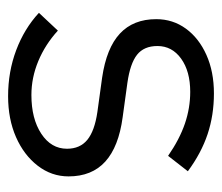

<svg xmlns="http://www.w3.org/2000/svg" viewBox="-58 -494 561 486"><g transform="rotate(90 223.0 -250.5)"><path d="M223 10Q161 10 106.5 -10.5Q52 -31 12 -68L57 -116Q92 -84 134 -66.5Q176 -49 220 -49Q280 -49 318 -74Q356 -99 356 -139Q356 -172 333.5 -190.5Q311 -209 263 -216L176 -228Q101 -239 64.5 -273Q28 -307 28 -365Q28 -407 52 -440Q76 -473 118.5 -492Q161 -511 216 -511Q271 -511 319 -495Q367 -479 413 -445L374 -395Q332 -424 292.5 -437.5Q253 -451 212 -451Q160 -451 128 -428Q96 -405 96 -368Q96 -334 118 -316.5Q140 -299 189 -292L276 -280Q351 -270 388.5 -236Q426 -202 426 -143Q426 -100 399 -65Q372 -30 326.5 -10Q281 10 223 10Z"/></g></svg>

Font: Red Hat Display VF
Style: Regular
Weight: 300
Designer: Pentagram, MCKL
Foundry: Pentagram, MCKL
Version: Version 1.023